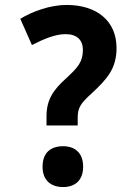

<svg xmlns="http://www.w3.org/2000/svg" viewBox="-20 -744 552 776"><path d="M168 -237H294V-266C294 -307 303 -324 351 -367C412 -424 451 -466 451 -550C451 -659 372 -724 249 -724C183 -724 111 -698 62 -668L109 -562C158 -587 204 -606 245 -606C292 -606 315 -581 315 -543C315 -494 295 -472 249 -429C194 -380 168 -340 168 -274ZM152 -70C152 -14 187 12 235 12C281 12 316 -13 316 -70C316 -128 281 -153 235 -153C186 -153 152 -128 152 -70Z"/></svg>

Font: Noto Sans Gurmukhi SemiCondensed
Style: Bold
Weight: 700
Width: 4
Designer: Jelle Bosma - Monotype Design Team
Foundry: Monotype Imaging Inc.
Version: Version 2.004